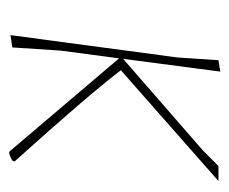

<svg xmlns="http://www.w3.org/2000/svg" viewBox="-61 -435 503 421"><g transform="rotate(90 190.5 -224.5)"><path d="M134 -238Q189 -166 334 -5L333 -1Q325 5 315 7L312 6L108 -234L91 -106L84 0L57 4L106 -362L112 -452L137 -456L109 -243L310 -418L344 -452H377Z"/></g></svg>

Font: Luna Sans Thin
Style: Italic
Weight: 250
Italic angle: -7°
Designer: Juan Pablo del Peral
Foundry: Huerta Tipografica
Version: Version 2.001; ttfautohint (v1.5)